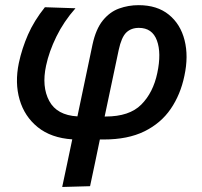

<svg xmlns="http://www.w3.org/2000/svg" viewBox="-20 -529 782 744"><path d="M221 195.5Q230.5 151 240 106.2Q249.5 61.5 260 11Q178 5.5 126.5 -36Q75 -77.5 56 -142.8Q37 -208 53 -285Q65 -341 88.5 -394.8Q112 -448.5 154 -501L272.5 -497Q227 -445.5 198.5 -387.2Q170 -329 158.5 -274.5Q141 -193 170.8 -137.8Q200.5 -82.5 280 -78L338.5 -356.5Q351.5 -416.5 378.5 -449.8Q405.5 -483 441.5 -496Q477.5 -509 517 -509Q589 -509 634.2 -472.2Q679.5 -435.5 695.2 -373.2Q711 -311 694.5 -235Q679.5 -162.5 641.5 -107Q603.5 -51.5 539.5 -20Q475.5 11.5 382 11.5H367Q357 61 347.8 103.8Q338.5 146.5 329 192.5ZM440 -335.5 385.5 -77.5H389.5Q481.5 -77.5 527.5 -123.8Q573.5 -170 589.5 -246Q606 -323.5 588 -372.2Q570 -421 518 -421Q488 -421 469.2 -402.8Q450.5 -384.5 440 -335.5Z"/></svg>

Font: Commissioner Medium
Style: Italic
Weight: 500
Italic angle: -12°
Designer: Kostas Bartsokas
Foundry: Kostas Bartsokas
Version: Version 1.000; ttfautohint (v1.8.3)